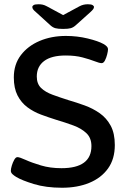

<svg xmlns="http://www.w3.org/2000/svg" viewBox="-20 -876 590 903"><path d="M272 7Q196 7 139 -10.5Q82 -28 56 -44Q46 -50 38.5 -57Q31 -64 31 -73Q31 -82 35.5 -97Q40 -112 47 -124.5Q54 -137 62 -137Q72 -137 100.5 -124Q129 -111 172.5 -98Q216 -85 269 -85Q410 -85 410 -189Q410 -227 386.5 -249.5Q363 -272 325 -286Q287 -300 243 -313Q208 -324 173 -337Q138 -350 109 -371.5Q80 -393 62.5 -427Q45 -461 45 -512Q45 -573 78 -616.5Q111 -660 166.5 -683.5Q222 -707 290 -707Q343 -707 392.5 -695Q442 -683 467 -669Q488 -657 488 -645Q488 -636 484 -620Q480 -604 473.5 -591.5Q467 -579 458 -579Q448 -579 425 -588Q402 -597 368 -606Q334 -615 289 -615Q222 -615 187.5 -589Q153 -563 153 -516Q153 -482 173 -462.5Q193 -443 227 -430.5Q261 -418 302 -405Q340 -394 378.5 -380Q417 -366 449 -343.5Q481 -321 500.5 -285Q520 -249 520 -194Q520 -128 488 -83.5Q456 -39 400 -16Q344 7 272 7ZM393 -856Q409 -856 415.5 -852Q422 -848 422 -843Q422 -838 418 -832.5Q414 -827 404 -818L336 -757Q325 -747 313 -743.5Q301 -740 277 -740Q252 -740 240 -743.5Q228 -747 217 -757L150 -818Q139 -827 135.5 -832.5Q132 -838 132 -843Q132 -848 138 -852Q144 -856 161 -856Q172 -856 181 -854Q190 -852 201 -846L277 -805L353 -846Q371 -856 393 -856Z"/></svg>

Font: Asap Semi Expanded Medium
Style: Regular
Weight: 500
Width: 6
Designer: Pablo Cosgaya
Foundry: Omnibus-Type
Version: Version 3.001; ttfautohint (v1.8.4.7-5d5b)